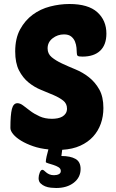

<svg xmlns="http://www.w3.org/2000/svg" viewBox="-20 -740 582 960"><path d="M327 -720Q421 -720 466.5 -679Q512 -638 512 -572Q512 -516 481 -486.5Q450 -457 392 -457Q374 -457 369 -460.5Q364 -464 364 -475Q364 -485 362.5 -501Q361 -517 355 -532Q349 -547 336 -557.5Q323 -568 300 -568Q268 -568 243 -548.5Q218 -529 218 -498Q218 -471 238.5 -454Q259 -437 290 -422.5Q321 -408 357.5 -393Q394 -378 425 -353.5Q456 -329 476.5 -292.5Q497 -256 497 -200Q497 -158 484 -121.5Q471 -85 445.5 -57Q420 -29 381.5 -11.5Q343 6 291 9L287 40Q332 40 357.5 54.5Q383 69 383 105Q383 147 349 173.5Q315 200 261 200Q250 200 234.5 198.5Q219 197 205.5 191.5Q192 186 182.5 176.5Q173 167 173 151Q173 138 178.5 123.5Q184 109 192 109Q196 109 200.5 113Q205 117 211.5 122.5Q218 128 227.5 132Q237 136 250 136Q264 136 274 131Q284 126 284 115Q284 103 272.5 96Q261 89 246.5 84.5Q232 80 220.5 76.5Q209 73 209 70Q209 60 213 42Q217 24 222 7Q180 3 145.5 -9Q111 -21 85.5 -36.5Q60 -52 46 -69Q32 -86 32 -100Q32 -166 39.5 -195Q47 -224 67 -224Q81 -224 96.5 -212Q112 -200 132 -185Q152 -170 178.5 -158Q205 -146 240 -146Q254 -146 267.5 -148.5Q281 -151 291.5 -157Q302 -163 308.5 -173Q315 -183 315 -197Q315 -222 296 -237Q277 -252 248 -264.5Q219 -277 185.5 -290.5Q152 -304 123 -327.5Q94 -351 75 -388Q56 -425 56 -483Q56 -548 80.5 -593Q105 -638 143.5 -666.5Q182 -695 230.5 -707.5Q279 -720 327 -720Z"/></svg>

Font: PoetsenOne
Style: Regular
Weight: 400
Designer: Rodrigo Fuenzalida, Pablo Impallari
Foundry: Pablo Impallari, Rodrigo Fuenzalida
Version: Version 1.000; ttfautohint (v0.8) -G 200 -r 50